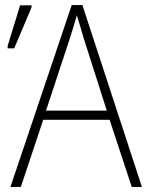

<svg xmlns="http://www.w3.org/2000/svg" viewBox="-20 -735 579 755"><path d="M498 0H538L304 -715H262L21 0H62L150 -264H411ZM10 -545H36L104 -706V-714H59L10 -554ZM309 -585 400 -300H161L255 -585C264 -614 274 -644 282 -675C292 -642 302 -611 309 -585Z"/></svg>

Font: Noto Sans SemiCondensed ExtraLight
Style: Regular
Weight: 200
Width: 4
Designer: Monotype Design Team
Foundry: Monotype Imaging Inc.
Version: Version 2.013